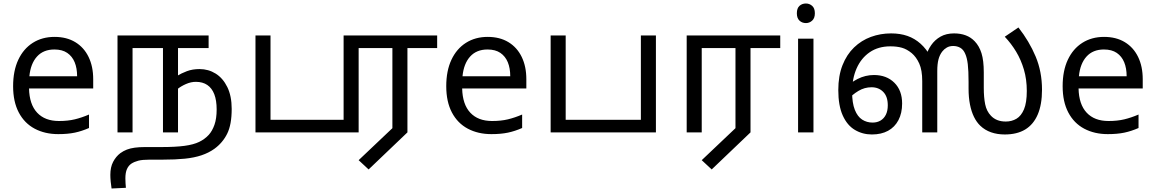

<svg xmlns="http://www.w3.org/2000/svg" viewBox="-20 -757 6606 1098"><path d="M292 -546Q361 -546 410.5 -516Q460 -486 486.5 -431.5Q513 -377 513 -304V-251H146Q148 -160 192.5 -112.5Q237 -65 317 -65Q368 -65 407.5 -74.5Q447 -84 489 -102V-25Q448 -7 408 1.5Q368 10 313 10Q237 10 178.5 -21Q120 -52 87.5 -113.5Q55 -175 55 -264Q55 -352 84.5 -415Q114 -478 167.5 -512Q221 -546 292 -546ZM291 -474Q228 -474 191.5 -433.5Q155 -393 148 -321H421Q421 -367 407 -401Q393 -435 364.5 -454.5Q336 -474 291 -474Z M1121 -362Q1172 -362 1213.5 -336Q1255 -310 1280 -259Q1305 -208 1305 -134Q1305 -44 1279 8Q1253 60 1206 94Q1174 117 1132.5 131Q1091 145 1037 150.5Q983 156 911 156H836Q794 156 771 162Q748 168 731 179Q715 190 706 210Q697 230 697 263Q697 278 698 291.5Q699 305 700 317L618 321Q615 303 613 281.5Q611 260 611 243Q611 199 627 168.5Q643 138 668 119Q686 106 705.5 98.5Q725 91 750.5 87.5Q776 84 809 84H902Q984 84 1035.5 77Q1087 70 1119 54.5Q1151 39 1174 14Q1194 -8 1206.5 -43.5Q1219 -79 1219 -131Q1219 -183 1205.5 -218Q1192 -253 1165.5 -271Q1139 -289 1100 -289Q1072 -289 1043.5 -276.5Q1015 -264 994 -247L991 -322Q1017 -338 1049 -350Q1081 -362 1121 -362ZM652 0V-554H1173V-482H998V0H912V-482H738V0Z M1441 0V-554H1527V-72H2029V0Z M2088 212 2031 159 2224 -24V-482H2031V0H1945V-554H2480V-482H2310V0Z M2769 -546Q2838 -546 2887.5 -516Q2937 -486 2963.5 -431.5Q2990 -377 2990 -304V-251H2623Q2625 -160 2669.5 -112.5Q2714 -65 2794 -65Q2845 -65 2884.5 -74.5Q2924 -84 2966 -102V-25Q2925 -7 2885 1.5Q2845 10 2790 10Q2714 10 2655.5 -21Q2597 -52 2564.5 -113.5Q2532 -175 2532 -264Q2532 -352 2561.5 -415Q2591 -478 2644.5 -512Q2698 -546 2769 -546ZM2768 -474Q2705 -474 2668.5 -433.5Q2632 -393 2625 -321H2898Q2898 -367 2884 -401Q2870 -435 2841.5 -454.5Q2813 -474 2768 -474Z M3129 0V-554H3215V-72H3645V-554H3731V0Z M4050 212 3993 159 4186 -24V-482H3993V0H3907V-554H4442V-482H4272V0Z M4632 -536V0H4544V-536ZM4589 -737Q4609 -737 4624.5 -723.5Q4640 -710 4640 -681Q4640 -653 4624.5 -639Q4609 -625 4589 -625Q4567 -625 4552 -639Q4537 -653 4537 -681Q4537 -710 4552 -723.5Q4567 -737 4589 -737Z M4966 12Q4913 12 4869 -14Q4825 -40 4799.5 -96.5Q4774 -153 4774 -242Q4774 -323 4798 -384Q4822 -445 4864 -485.5Q4906 -526 4960.5 -546Q5015 -566 5076 -566Q5128 -566 5169.5 -551.5Q5211 -537 5244.5 -507Q5278 -477 5304 -430L5275 -433Q5284 -468 5305 -498.5Q5326 -529 5358.5 -547.5Q5391 -566 5436 -566Q5473 -566 5502.5 -555Q5532 -544 5554 -521Q5580 -494 5593 -452.5Q5606 -411 5606 -343V-255Q5606 -200 5614 -160.5Q5622 -121 5647 -95Q5662 -79 5683 -70.5Q5704 -62 5732 -62Q5766 -62 5793 -78Q5820 -94 5836 -132Q5852 -170 5852 -237Q5852 -303 5835.5 -359Q5819 -415 5791 -461.5Q5763 -508 5726 -547L5804 -600Q5866 -521 5902.5 -434Q5939 -347 5939 -244Q5939 -159 5914.5 -102Q5890 -45 5843 -16.5Q5796 12 5726 12Q5683 12 5647.5 -0.5Q5612 -13 5586 -38Q5565 -58 5550 -88.5Q5535 -119 5527 -159.5Q5519 -200 5519 -250V-288Q5519 -353 5514.5 -390Q5510 -427 5500 -449Q5490 -473 5472 -483.5Q5454 -494 5431 -494Q5410 -494 5394.5 -485Q5379 -476 5369 -463Q5354 -444 5347 -417.5Q5340 -391 5340 -351V0H5254V-293Q5254 -356 5237 -393.5Q5220 -431 5194 -453Q5166 -476 5137.5 -484Q5109 -492 5072 -492Q5003 -492 4954 -458.5Q4905 -425 4879 -366.5Q4853 -308 4853 -232Q4853 -168 4868.5 -129Q4884 -90 4910.5 -73Q4937 -56 4970 -56Q4996 -56 5015.5 -67.5Q5035 -79 5046 -101Q5057 -123 5057 -155Q5057 -205 5031 -231.5Q5005 -258 4964 -258Q4924 -258 4889 -237Q4854 -216 4825 -184L4810 -248Q4840 -283 4884.5 -305.5Q4929 -328 4978 -328Q5050 -328 5094.5 -284Q5139 -240 5139 -165Q5139 -110 5118 -70Q5097 -30 5058.5 -9Q5020 12 4966 12Z M6294 -546Q6363 -546 6412.5 -516Q6462 -486 6488.5 -431.5Q6515 -377 6515 -304V-251H6148Q6150 -160 6194.5 -112.5Q6239 -65 6319 -65Q6370 -65 6409.5 -74.5Q6449 -84 6491 -102V-25Q6450 -7 6410 1.5Q6370 10 6315 10Q6239 10 6180.5 -21Q6122 -52 6089.5 -113.5Q6057 -175 6057 -264Q6057 -352 6086.5 -415Q6116 -478 6169.5 -512Q6223 -546 6294 -546ZM6293 -474Q6230 -474 6193.5 -433.5Q6157 -393 6150 -321H6423Q6423 -367 6409 -401Q6395 -435 6366.5 -454.5Q6338 -474 6293 -474Z"/></svg>

Font: tamil15
Style: Book
Weight: 400
Designer: Jelle Bosma - Monotype Design Team
Foundry: Monotype Imaging Inc.
Version: Version 2.003